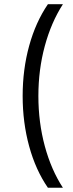

<svg xmlns="http://www.w3.org/2000/svg" viewBox="-20 -762 343 906"><path d="M206.1 -742.2H276.9Q221.7 -656.7 191.4 -544.9Q161.1 -433.1 161.1 -309.1Q161.1 -184.6 191.4 -72.5Q221.7 39.6 276.9 124H206.1Q148.4 40.5 117.7 -71.5Q86.9 -183.6 86.9 -309.1Q86.9 -434.6 117.7 -546.1Q148.4 -657.7 206.1 -742.2Z"/></svg>

Font: Montserrat Light
Style: Regular
Weight: 300
Designer: Julieta Ulanovsky
Foundry: Julieta Ulanovsky
Version: Version 1.000;PS 002.000;hotconv 1.0.70;makeotf.lib2.5.58329